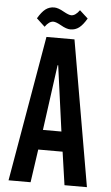

<svg xmlns="http://www.w3.org/2000/svg" viewBox="-58 -882 530 920"><g transform="rotate(5 207.5 -422.0)"><path d="M165 -844.2Q184.1 -844.2 211.9 -828.1Q237.3 -814 249 -814Q269.5 -814 289.1 -841.8L329.1 -805.2Q310.5 -773.4 292.5 -759.8Q274.4 -746.1 251 -746.1Q231.9 -746.1 204.1 -762.2Q179.7 -775.9 167 -775.9Q146.5 -775.9 127 -748L86.9 -785.2Q105.5 -816.9 123.5 -830.6Q141.6 -844.2 165 -844.2ZM396 0H288.1L265.1 -159.2H147.9L125 0H19L140.1 -700.2H274.9ZM205.1 -569.8 162.1 -254.9H251L208 -569.8Z"/></g></svg>

Font: BaseOne
Style: Regular
Weight: 400
Designer: Domenico Catapano
Foundry: Design by Basse
Version: Version 1.000;PS 001.001;hotconv 1.0.56